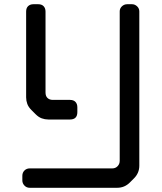

<svg xmlns="http://www.w3.org/2000/svg" viewBox="-20 -787 768 911"><path d="M121 104H536Q571 104 596 79L616 59Q641 34 641 -1V-733Q641 -747 630.5 -757Q620 -767 606 -767H584Q569 -767 558.5 -757Q548 -747 548 -733V-24Q548 -9 538 1.5Q528 12 513 12H121Q106 12 96 22Q86 32 86 47V69Q86 83 96 93.5Q106 104 121 104ZM149 -245Q163 -231 178 -225.5Q193 -220 209 -220H312Q347 -220 347 -255V-278Q347 -294 338 -303.5Q329 -313 312 -313H231Q215 -313 205.5 -322Q196 -331 196 -348V-732Q196 -748 187 -757.5Q178 -767 161 -767H139Q123 -767 113.5 -758Q104 -749 104 -732V-325Q104 -309 109.5 -294Q115 -279 129 -265Z"/></svg>

Font: WDXL Lubrifont TC
Style: Regular
Weight: 400
Designer: [WDXL Lubrifont] Copyright 2020-2022 (c) NightFurySL2001, Skr-ZERO; [ZCOOL QingKe HuangYou] Copyright 2018-2022 (c) The 
Version: Version 2.001;hotconv 1.1.1;makeotfexe 2.6.0